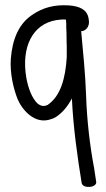

<svg xmlns="http://www.w3.org/2000/svg" viewBox="-20 -486 413 745"><path d="M22 -258C18 -202 32 -143 48 -102C65 -61 115 0 179 -24C185 -26 191 -28 197 -32C223 -49 243 -74 259 -104C264 8 281 127 297 225C303 248 359 242 353 218C351 204 350 197 345 165C329 81 317 -20 314 -117C311 -205 302 -284 295 -365C311 -365 328 -381 325 -406L323 -418C316 -450 287 -462 248 -465C189 -469 145 -455 109 -431C53 -396 28 -334 22 -258ZM82 -185C62 -303 106 -393 199 -408C211 -410 222 -411 236 -410C237 -397 237 -393 237 -393C237 -394 237 -394 238 -396C238 -395 237 -391 237 -391C237 -383 237 -375 238 -360C238 -319 239 -309 239 -309V-264C234 -182 215 -113 165 -79C151 -72 138 -74 125 -85C104 -105 89 -145 82 -185Z"/></svg>

Font: Stray Cat
Style: Bd
Weight: 700
Version: Version 1.0